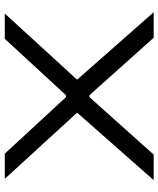

<svg xmlns="http://www.w3.org/2000/svg" viewBox="52 -732 679 824"><g transform="rotate(-90 392.0 -319.5)"><path d="M31.5 0 328 -336.5 327.5 -321.5 37 -639H145L387.5 -376.5H396L638 -639H746.5L456 -321.5L455.5 -336.5L752 0H642.5L396 -275.5H387.5L141 0Z"/></g></svg>

Font: Anek Latin Expanded
Style: Regular
Weight: 400
Width: 7
Designer: Yesha Goshar
Foundry: Ek Type
Version: Version 1.003